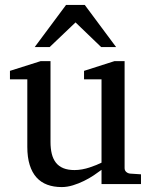

<svg xmlns="http://www.w3.org/2000/svg" viewBox="-20 -740 609 772"><path d="M388.2 0V-57.1Q375.5 -47.4 357.2 -35.2Q338.9 -22.9 317.6 -12.5Q296.4 -2 273.2 5.1Q250 12.2 228 12.2Q195.8 12.2 170.2 2.7Q144.5 -6.8 126.7 -26.6Q108.9 -46.4 99.4 -76.9Q89.8 -107.4 89.8 -149.9V-420.9H20V-455.1L143.1 -494.1H183.1V-168.9Q183.1 -142.6 188.2 -121.6Q193.4 -100.6 204.8 -85.9Q216.3 -71.3 234.9 -63.7Q253.4 -56.2 279.8 -56.2Q294.9 -56.2 310.5 -59.1Q326.2 -62 340.3 -66.7Q354.5 -71.3 366.9 -76.4Q379.4 -81.5 388.2 -85.9V-420.9H317.9V-455.1L439.9 -494.1H481V-64Q481 -54.7 487.5 -48.8Q494.1 -43 502.9 -42L546.9 -39.1V0ZM386.7 -550.8 283.7 -649.9 179.7 -550.8H119.6L245.6 -720.2H320.8L446.8 -550.8Z"/></svg>

Font: Charis SIL APac
Style: Regular
Weight: 400
Foundry: SIL International
Version: Version 5.000